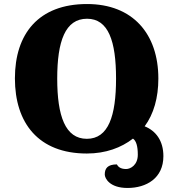

<svg xmlns="http://www.w3.org/2000/svg" viewBox="-20 -748 860 953"><path d="M613 185C706 185 791 137 791 27C791 -50 753 -99 698 -121C743 -182 766 -263 766 -358C766 -580 639 -728 412 -728C171 -728 54 -580 54 -359C54 -137 171 14 411 14C505 14 582 -15 640 -60C656 -49 664 -23 664 20C664 71 628 91 606 91C575 91 565 77 560 68C514 68 500 88 500 118C500 137 524 185 613 185ZM411 -59C304 -59 264 -172 264 -358C264 -544 304 -655 412 -655C518 -655 556 -544 556 -358C556 -172 518 -59 411 -59Z"/></svg>

Font: Noto Serif Georgian Black
Style: Regular
Weight: 900
Designer: Monotype Design Team, Akaki Razmadze
Foundry: Google LLC
Version: Version 2.003